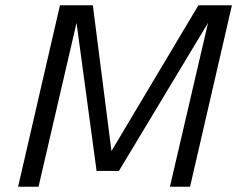

<svg xmlns="http://www.w3.org/2000/svg" viewBox="-20 -710 904 730"><path d="M48.8 0 208 -689.9H333L403.8 -135.7L734.4 -689.9H861.8L702.6 0H626L771 -623L432.1 -60.1H347.2L271 -623L126.5 0Z"/></svg>

Font: Acari Sans
Style: Italic
Weight: 400
Italic angle: -13°
Designer: Alfredo Marco Pradil and Stefan Peev
Foundry: Hanken Design Co.
Version: Version 1.045;January 11, 2019;FontCreator 11.5.0.2425 64-bi